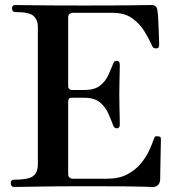

<svg xmlns="http://www.w3.org/2000/svg" viewBox="-20 -746 708 766"><path d="M36 0Q23 0 23 -16Q23 -29 36 -29Q92 -29 111.5 -43Q131 -57 131 -90V-638Q131 -668 113 -683Q95 -698 41 -698Q28 -698 28 -713Q28 -726 41 -726Q49 -726 117.5 -725Q186 -724 319 -724Q445 -724 510 -725Q575 -726 584 -726Q607 -726 608 -703Q610 -694 611 -673.5Q612 -653 613 -630Q614 -607 614.5 -589Q615 -571 615 -566Q615 -562 613 -557.5Q611 -553 604 -553Q597 -553 593.5 -554.5Q590 -556 587 -563Q575 -590 556.5 -620.5Q538 -651 507.5 -673Q477 -695 428 -695H273Q264 -695 258 -691Q252 -687 252 -674V-400Q252 -396 256 -391.5Q260 -387 265 -387H316Q358 -387 380 -405Q402 -423 412.5 -447Q423 -471 430 -488Q433 -496 435.5 -499.5Q438 -503 446 -503Q453 -503 455.5 -498Q458 -493 458 -488Q458 -480 457.5 -459.5Q457 -439 456.5 -415Q456 -391 456 -371Q456 -352 456.5 -325.5Q457 -299 457.5 -277.5Q458 -256 458 -249Q458 -234 446 -234Q435 -234 431 -247Q424 -266 413 -291.5Q402 -317 380 -336.5Q358 -356 316 -356H265Q252 -356 252 -341V-52Q252 -33 272 -33H407Q455 -33 488 -50.5Q521 -68 542.5 -94.5Q564 -121 576 -147.5Q588 -174 594 -192Q597 -201 600.5 -202Q604 -203 611 -202Q612 -202 612 -202Q620 -201 621 -197Q622 -193 622 -188Q622 -184 621.5 -163Q621 -142 620.5 -114.5Q620 -87 619.5 -63.5Q619 -40 619 -31Q619 -18 611.5 -9Q604 0 590 0Q583 0 559 -1Q535 -2 480 -2.5Q425 -3 326 -3Q204 -3 125.5 -1.5Q47 0 36 0Z"/></svg>

Font: Zen Old Mincho Black
Style: Regular
Weight: 900
Designer: Yoshimichi Ohira
Foundry: Positype
Version: Version 1.001